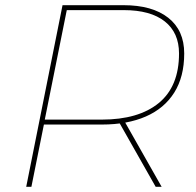

<svg xmlns="http://www.w3.org/2000/svg" viewBox="-20 -720 756 740"><path d="M81 0 221 -700H456Q567 -700 628.5 -651.5Q690 -603 690 -514Q690 -424 651.5 -363Q613 -302 542 -271Q471 -240 373 -240H140L151 -249L101 0ZM580 0 436 -254H459L603 0ZM151 -251 144 -259H372Q514 -259 592 -323Q670 -387 670 -514Q670 -594 615 -637.5Q560 -681 457 -681H228L239 -689Z"/></svg>

Font: Montserrat Thin Thin
Style: Italic
Weight: 250
Italic angle: -11.3°
Version: Version 9.000